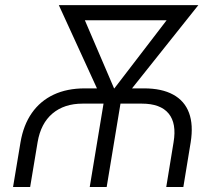

<svg xmlns="http://www.w3.org/2000/svg" viewBox="-20 -748 874 768"><path d="M32.2 0 62 -178.7Q73.7 -248 107.4 -296.1Q141.1 -344.2 194.6 -369.4Q248 -394.5 319.3 -394.5H556.2Q627 -394.5 672.6 -369.6Q718.3 -344.7 736.1 -296.6Q753.9 -248.5 742.7 -178.7L713.4 0H645L674.3 -179.2Q687 -254.4 654.5 -293.9Q622.1 -333.5 546.9 -333.5H310.5Q236.8 -333.5 189.9 -293.9Q143.1 -254.4 130.4 -179.2L100.6 0ZM338.9 0 401.4 -377.4H469.2L406.7 0ZM400.9 -322.3 215.3 -727.5H293.5L452.6 -356.4L438 -322.3ZM414.1 -322.3 410.6 -359.4 692.9 -727.5H773.4L451.7 -323.7ZM258.3 -667 268.6 -727.5H714.4L704.1 -667Z"/></svg>

Font: Inter 20pt Light
Style: Italic
Weight: 300
Italic angle: -9.3988°
Version: Version 4.001;git-66647c0bb